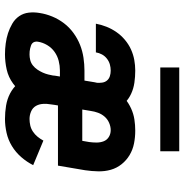

<svg xmlns="http://www.w3.org/2000/svg" viewBox="-4 -746 757 790"><g transform="rotate(90 375.0 -350.5)"><path d="M203 8Q181 8 158.5 5Q136 2 116 -4.5Q96 -11 77 -22Q58 -33 46 -50.5Q34 -68 31.5 -90Q29 -112 33 -135Q37 -161 47.5 -186.5Q58 -212 75 -234.5Q92 -257 115.5 -274Q139 -291 164.5 -301Q190 -311 217 -315Q244 -319 270 -319H312L320 -368Q321 -379 319.5 -391Q318 -403 311 -411.5Q304 -420 293 -423.5Q282 -427 270 -427Q257 -427 244.5 -423.5Q232 -420 221 -411.5Q210 -403 203.5 -391Q197 -379 195 -366H77Q81 -388 89.5 -409.5Q98 -431 111.5 -450.5Q125 -470 143.5 -485.5Q162 -501 183 -510.5Q204 -520 226 -524Q248 -528 270 -528Q295 -528 319.5 -524.5Q344 -521 365.5 -511Q387 -501 403.5 -484.5Q420 -468 429.5 -446.5Q439 -425 440 -400.5Q441 -376 437 -351L400 -130H397Q387 -100 368.5 -72.5Q350 -45 323.5 -25.5Q297 -6 265.5 1Q234 8 203 8ZM204 -93Q215 -93 227 -96Q239 -99 249 -107Q259 -115 266 -125.5Q273 -136 278 -147Q283 -158 286 -170Q289 -182 291 -193L295 -218H269Q250 -218 230 -213Q210 -208 193 -196Q176 -184 165 -165.5Q154 -147 151 -127Q150 -121 151.5 -115Q153 -109 157 -105Q161 -101 167 -99Q173 -97 179 -95.5Q185 -94 191 -93.5Q197 -93 204 -93ZM469 8Q441 8 414 3.5Q387 -1 364 -13Q341 -25 323 -45Q305 -65 296.5 -89.5Q288 -114 287.5 -142Q287 -170 291 -198L318 -361Q322 -384 330 -406.5Q338 -429 351.5 -449Q365 -469 384.5 -485Q404 -501 426 -511Q448 -521 471 -524.5Q494 -528 517 -528Q544 -528 569.5 -523Q595 -518 617 -505Q639 -492 655 -472Q671 -452 678 -427.5Q685 -403 684.5 -376Q684 -349 680 -322L661 -210H413L409 -181Q406 -165 407 -148.5Q408 -132 415.5 -119Q423 -106 438 -99.5Q453 -93 469 -93Q482 -93 495.5 -96Q509 -99 521 -107Q533 -115 542 -126Q551 -137 558 -150L659 -108Q646 -82 626 -59Q606 -36 580.5 -20.5Q555 -5 526 1.5Q497 8 469 8ZM430 -310H559L564 -339Q566 -354 566 -369Q566 -384 561 -397.5Q556 -411 543.5 -419Q531 -427 515 -427Q500 -427 485 -420.5Q470 -414 459.5 -402Q449 -390 443.5 -375Q438 -360 436 -345ZM257 -631V-709H602V-631Z"/></g></svg>

Font: Iosevka Aile
Style: Bold Italic
Weight: 700
Italic angle: -9°
Designer: Belleve Invis
Foundry: Belleve Invis
Version: Version 28.0.1; ttfautohint (v1.8.4)